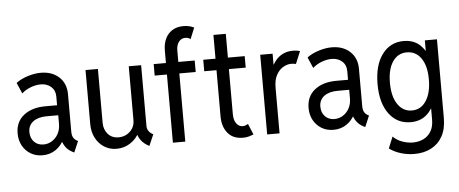

<svg xmlns="http://www.w3.org/2000/svg" viewBox="-59 -907 3029 1266"><g transform="rotate(-5 1456.0 -273.5)"><path d="M192.4 7.8Q148.4 7.8 114.3 -12.7Q80.1 -33.2 60.5 -68.8Q41 -104.5 41 -149.4Q41 -226.6 95.5 -269.5Q149.9 -312.5 239.3 -312.5H332V-246.1H242.2Q184.6 -246.1 151.9 -221.2Q119.1 -196.3 119.1 -152.3Q119.1 -112.3 143.1 -87.4Q167 -62.5 205.1 -62.5Q235.8 -62.5 261.7 -78.9Q287.6 -95.2 303 -123.8Q318.4 -152.3 318.4 -189.5V-249L316.4 -277.3V-370.1Q316.4 -411.1 289.1 -435.1Q261.7 -459 220.7 -459Q188.5 -459 153.3 -445.6Q118.2 -432.1 94.7 -410.2L63.5 -482.4Q96.7 -507.3 142.1 -521.2Q187.5 -535.2 227.5 -535.2Q302.2 -535.2 348.4 -492.4Q394.5 -449.7 394.5 -377.9V-131.8Q394.5 -106.9 402.3 -92.8Q410.2 -78.6 424.8 -70.3L433.6 -65.4L402.3 7.8L390.6 2Q361.3 -12.7 344.5 -37.6Q327.6 -62.5 326.2 -83L340.8 -67.4H311.5L336.9 -85.9Q317.4 -43.5 279.8 -17.8Q242.2 7.8 192.4 7.8Z M682.6 7.8Q637.7 7.8 601.6 -14.9Q565.4 -37.6 544.4 -77.6Q523.4 -117.7 523.4 -169.9V-527.3H605.5V-170.9Q605.5 -127 631.6 -96.7Q657.7 -66.4 703.1 -66.4Q732.4 -66.4 756.6 -79.8Q780.8 -93.3 795.2 -116.7Q809.6 -140.1 809.6 -169.9V-527.3H891.6V-124Q891.6 -106 901.9 -91.1Q912.1 -76.2 931.6 -66.4L899.4 7.8Q862.3 -11.2 844 -37.4Q825.7 -63.5 823.2 -89.8L840.8 -70.3H806.6L835.9 -88.9Q815.4 -46.4 774.7 -19.3Q733.9 7.8 682.6 7.8Z M974.6 -451.2V-527.3H1246.1V-451.2ZM1055.7 0V-610.4Q1055.7 -654.3 1071.5 -688Q1087.4 -721.7 1117.7 -740.7Q1147.9 -759.8 1191.4 -759.8Q1212.9 -759.8 1229.7 -755.6Q1246.6 -751.5 1261.7 -744.1L1231.4 -669.9Q1224.1 -676.8 1214.4 -679.2Q1204.6 -681.6 1196.3 -681.6Q1170.9 -681.6 1154.3 -660.6Q1137.7 -639.6 1137.7 -601.6V0Z M1519.5 7.8Q1453.6 7.8 1418.7 -34.7Q1383.8 -77.1 1383.8 -144.5V-684.6H1465.8V-152.3Q1465.8 -112.8 1482.7 -90.6Q1499.5 -68.4 1524.4 -68.4Q1533.2 -68.4 1542.5 -71.8Q1551.8 -75.2 1559.6 -80.1L1589.8 -7.8Q1577.6 -2.9 1560.1 2.4Q1542.5 7.8 1519.5 7.8ZM1302.7 -451.2V-527.3H1577.1V-451.2Z M1679.7 0V-527.3H1761.7V-456.1H1775.4L1750 -423.8Q1760.3 -455.6 1780.3 -480.7Q1800.3 -505.9 1829.3 -520.5Q1858.4 -535.2 1896.5 -535.2Q1909.7 -535.2 1924.1 -533Q1938.5 -530.8 1943.4 -528.3L1909.2 -446.3Q1905.8 -447.8 1896.2 -449Q1886.7 -450.2 1877 -450.2Q1852.5 -450.2 1825.7 -435.3Q1798.8 -420.4 1780.3 -387.7Q1761.7 -355 1761.7 -301.8V0Z M2118.2 7.8Q2074.2 7.8 2040 -12.7Q2005.9 -33.2 1986.3 -68.8Q1966.8 -104.5 1966.8 -149.4Q1966.8 -226.6 2021.2 -269.5Q2075.7 -312.5 2165 -312.5H2257.8V-246.1H2168Q2110.4 -246.1 2077.6 -221.2Q2044.9 -196.3 2044.9 -152.3Q2044.9 -112.3 2068.8 -87.4Q2092.8 -62.5 2130.9 -62.5Q2161.6 -62.5 2187.5 -78.9Q2213.4 -95.2 2228.8 -123.8Q2244.1 -152.3 2244.1 -189.5V-249L2242.2 -277.3V-370.1Q2242.2 -411.1 2214.8 -435.1Q2187.5 -459 2146.5 -459Q2114.3 -459 2079.1 -445.6Q2043.9 -432.1 2020.5 -410.2L1989.3 -482.4Q2022.5 -507.3 2067.9 -521.2Q2113.3 -535.2 2153.3 -535.2Q2228 -535.2 2274.2 -492.4Q2320.3 -449.7 2320.3 -377.9V-131.8Q2320.3 -106.9 2328.1 -92.8Q2335.9 -78.6 2350.6 -70.3L2359.4 -65.4L2328.1 7.8L2316.4 2Q2287.1 -12.7 2270.3 -37.6Q2253.4 -62.5 2252 -83L2266.6 -67.4H2237.3L2262.7 -85.9Q2243.2 -43.5 2205.6 -17.8Q2168 7.8 2118.2 7.8Z M2635.7 212.9Q2591.8 212.9 2548.1 200Q2504.4 187 2470.7 162.1L2502 85.9Q2526.9 111.3 2562.7 124Q2598.6 136.7 2632.8 136.7Q2670.9 136.7 2702.4 121.6Q2733.9 106.4 2752.7 75.4Q2771.5 44.4 2771.5 -2.9V-76.2H2756.8L2775.4 -129.9V-409.2L2750 -459H2769.5V-527.3H2849.6V-5.9Q2849.6 64.9 2822.8 113.8Q2795.9 162.6 2747.8 187.7Q2699.7 212.9 2635.7 212.9ZM2629.9 2Q2540.5 2 2487.1 -69.8Q2433.6 -141.6 2433.6 -266.6Q2433.6 -392.1 2487.1 -463.6Q2540.5 -535.2 2628.9 -535.2Q2692.4 -535.2 2732.9 -500Q2773.4 -464.8 2793 -403.8Q2812.5 -342.8 2812.5 -264.6Q2812.5 -183.1 2792 -123.3Q2771.5 -63.5 2731 -30.8Q2690.4 2 2629.9 2ZM2644.5 -74.2Q2704.6 -74.2 2739 -127Q2773.4 -179.7 2773.4 -269.5Q2773.4 -358.4 2738.5 -408.7Q2703.6 -459 2643.6 -459Q2584.5 -459 2550 -408.4Q2515.6 -357.9 2515.6 -268.6Q2515.6 -177.7 2550.8 -126Q2585.9 -74.2 2644.5 -74.2Z"/></g></svg>

Font: Reddit Sans Condensed
Style: Regular
Weight: 400
Designer: Stephen Hutchings
Foundry: Reddit
Version: Version 1.014